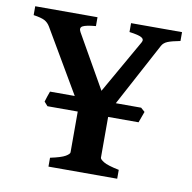

<svg xmlns="http://www.w3.org/2000/svg" viewBox="-72 -687 759 759"><g transform="rotate(10 307.5 -307.5)"><path d="M448.2 -547.4Q455.6 -560.1 443.6 -567.4Q431.6 -574.7 394 -579.6V-615.2H598.6V-579.6Q564.9 -573.2 548.8 -566.7Q532.7 -560.1 525.9 -547.4L369.1 -254.9V-70.8Q369.1 -64.5 385 -54.7Q400.9 -44.9 446.8 -35.6V0H170.9V-35.6Q214.8 -44.9 231 -54.4Q247.1 -64 247.1 -70.8V-254.9L76.7 -545.4Q67.9 -560.5 54 -567.9Q40 -575.2 9.3 -579.6V-615.2H259.3V-579.6Q219.7 -576.2 207 -569.1Q194.3 -562 203.1 -545.9L325.2 -331.5ZM491.2 -234.4H125.5L111.3 -250.5Q113.3 -257.8 117.9 -271.5Q122.6 -285.2 125.5 -293H491.2L507.3 -278.8Z"/></g></svg>

Font: Gentium Plus
Style: Bold
Weight: 700
Designer: Victor Gaultney, Annie Olsen, Iska Routamaa, Becca Hirsbrunner
Foundry: SIL International
Version: Version 6.101